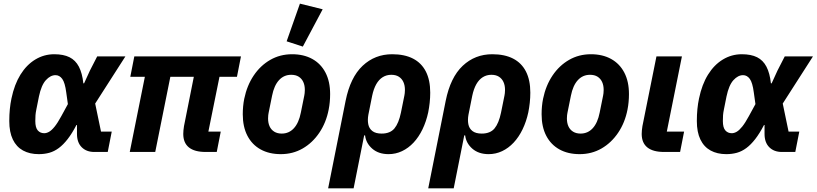

<svg xmlns="http://www.w3.org/2000/svg" viewBox="-20 -835 4487 1055"><path d="M594 -112 572 0H498Q455 0 429 -26Q403 -52 403 -99V-148H400Q376 -102 352 -71Q328 -40 303 -21.5Q278 -3 251 4.5Q224 12 193 12Q143 12 106.5 -8Q70 -28 50.5 -68.5Q31 -109 31 -170Q31 -204 34 -235Q37 -266 43 -294Q59 -371 92.5 -425Q126 -479 174 -508Q222 -537 278 -537Q329 -537 362 -520.5Q395 -504 413.5 -468.5Q432 -433 438 -377H442L474 -447L514 -525H669L503 -266L535 -112ZM223 -103Q236 -103 250 -111Q264 -119 280.5 -139.5Q297 -160 317 -197L353 -263L344 -327Q337 -381 322 -401.5Q307 -422 285 -422Q257 -422 232 -394.5Q207 -367 194 -305L180 -235Q176 -216 175 -202Q174 -188 174 -170Q174 -134 187.5 -118.5Q201 -103 223 -103Z M1171 0H1110Q1049 0 1018 -25Q987 -50 987 -99Q987 -107 988 -119Q989 -131 991 -142L1045 -413H916L833 0H693L776 -413H696L718 -525H1304L1282 -413H1186L1125 -112H1193Z M1523 12Q1459 12 1412 -14Q1365 -40 1339.5 -89Q1314 -138 1314 -207Q1314 -230 1316 -251Q1318 -272 1322 -292Q1337 -365 1374 -420Q1411 -475 1465 -506Q1519 -537 1585 -537Q1649 -537 1696 -511Q1743 -485 1768.5 -436Q1794 -387 1794 -318Q1794 -296 1792 -274.5Q1790 -253 1786 -233Q1772 -161 1734.5 -105.5Q1697 -50 1643 -19Q1589 12 1523 12ZM1528 -101Q1568 -101 1595 -130.5Q1622 -160 1633 -216L1652 -310Q1653 -315 1654 -323Q1655 -331 1655 -341Q1655 -366 1646.5 -384.5Q1638 -403 1621.5 -413.5Q1605 -424 1580 -424Q1540 -424 1513 -394.5Q1486 -365 1475 -309L1456 -215Q1455 -211 1454 -202.5Q1453 -194 1453 -184Q1453 -159 1461.5 -140.5Q1470 -122 1487 -111.5Q1504 -101 1528 -101ZM1753 -784 1644 -579 1555 -608 1628 -815Z M1783 200 1879 -281Q1905 -410 1972.5 -473.5Q2040 -537 2135 -537Q2203 -537 2249.5 -513Q2296 -489 2320 -442Q2344 -395 2344 -326Q2344 -298 2341 -270.5Q2338 -243 2333 -218Q2322 -167 2301.5 -124.5Q2281 -82 2252.5 -51.5Q2224 -21 2189 -4.5Q2154 12 2115 12Q2060 12 2025.5 -18Q1991 -48 1986 -91H1981L1923 200ZM2077 -101Q2124 -101 2147.5 -129.5Q2171 -158 2183 -216L2202 -310Q2203 -315 2204 -323Q2205 -331 2205 -341Q2205 -366 2196.5 -384.5Q2188 -403 2171.5 -413.5Q2155 -424 2130 -424Q2104 -424 2083 -411Q2062 -398 2047.5 -372.5Q2033 -347 2025 -309L2004 -204Q1999 -176 2003.5 -152.5Q2008 -129 2026 -115Q2044 -101 2077 -101Z M2333 200 2429 -281Q2455 -410 2522.5 -473.5Q2590 -537 2685 -537Q2753 -537 2799.5 -513Q2846 -489 2870 -442Q2894 -395 2894 -326Q2894 -298 2891 -270.5Q2888 -243 2883 -218Q2872 -167 2851.5 -124.5Q2831 -82 2802.5 -51.5Q2774 -21 2739 -4.5Q2704 12 2665 12Q2610 12 2575.5 -18Q2541 -48 2536 -91H2531L2473 200ZM2627 -101Q2674 -101 2697.5 -129.5Q2721 -158 2733 -216L2752 -310Q2753 -315 2754 -323Q2755 -331 2755 -341Q2755 -366 2746.5 -384.5Q2738 -403 2721.5 -413.5Q2705 -424 2680 -424Q2654 -424 2633 -411Q2612 -398 2597.5 -372.5Q2583 -347 2575 -309L2554 -204Q2549 -176 2553.5 -152.5Q2558 -129 2576 -115Q2594 -101 2627 -101Z M3165 12Q3101 12 3054 -14Q3007 -40 2981.5 -89Q2956 -138 2956 -207Q2956 -230 2958 -251Q2960 -272 2964 -292Q2979 -365 3016 -420Q3053 -475 3107 -506Q3161 -537 3227 -537Q3291 -537 3338 -511Q3385 -485 3410.5 -436Q3436 -387 3436 -318Q3436 -296 3434 -274.5Q3432 -253 3428 -233Q3414 -161 3376.5 -105.5Q3339 -50 3285 -19Q3231 12 3165 12ZM3170 -101Q3210 -101 3237 -130.5Q3264 -160 3275 -216L3294 -310Q3295 -315 3296 -323Q3297 -331 3297 -341Q3297 -366 3288.5 -384.5Q3280 -403 3263.5 -413.5Q3247 -424 3222 -424Q3182 -424 3155 -394.5Q3128 -365 3117 -309L3098 -215Q3097 -211 3096 -202.5Q3095 -194 3095 -184Q3095 -159 3103.5 -140.5Q3112 -122 3129 -111.5Q3146 -101 3170 -101Z M3739 -112 3717 0H3629Q3568 0 3537 -25Q3506 -50 3506 -99Q3506 -107 3507 -119Q3508 -131 3510 -142L3587 -525H3727L3644 -112Z M4372 -112 4350 0H4276Q4233 0 4207 -26Q4181 -52 4181 -99V-148H4178Q4154 -102 4130 -71Q4106 -40 4081 -21.5Q4056 -3 4029 4.5Q4002 12 3971 12Q3921 12 3884.5 -8Q3848 -28 3828.5 -68.5Q3809 -109 3809 -170Q3809 -204 3812 -235Q3815 -266 3821 -294Q3837 -371 3870.5 -425Q3904 -479 3952 -508Q4000 -537 4056 -537Q4107 -537 4140 -520.5Q4173 -504 4191.5 -468.5Q4210 -433 4216 -377H4220L4252 -447L4292 -525H4447L4281 -266L4313 -112ZM4001 -103Q4014 -103 4028 -111Q4042 -119 4058.5 -139.5Q4075 -160 4095 -197L4131 -263L4122 -327Q4115 -381 4100 -401.5Q4085 -422 4063 -422Q4035 -422 4010 -394.5Q3985 -367 3972 -305L3958 -235Q3954 -216 3953 -202Q3952 -188 3952 -170Q3952 -134 3965.5 -118.5Q3979 -103 4001 -103Z"/></svg>

Font: IBM Plex Sans
Style: Italic
Weight: 400
Italic angle: -11.31°
Designer: Mike Abbink, Paul van der Laan, Pieter van Rosmalen
Foundry: Bold Monday
Version: Version 3.201